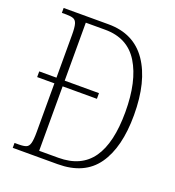

<svg xmlns="http://www.w3.org/2000/svg" viewBox="-130 -817 841 921"><g transform="rotate(20 290.5 -357.0)"><path d="M38 0V-25H59Q84 -25 97 -30Q110 -35 115 -53.5Q120 -72 120 -110V-359H32V-388H120V-607Q120 -644 115 -661.5Q110 -679 97 -684Q84 -689 60 -689H38V-714H267Q397 -714 464 -616Q531 -518 531 -346Q531 -181 467 -90.5Q403 0 267 0ZM260 -30Q376 -30 431.5 -109Q487 -188 487 -346Q487 -503 431.5 -593.5Q376 -684 261 -684H162V-388H337V-359H162V-30Z"/></g></svg>

Font: Noto Serif Ethiopic Condensed ExtraLight
Style: Regular
Weight: 200
Width: 3
Designer: Monotype Design Team
Foundry: Monotype Imaging Inc.
Version: Version 2.102; ttfautohint (v1.8.4.7-5d5b)